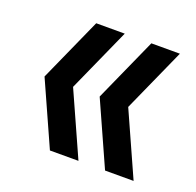

<svg xmlns="http://www.w3.org/2000/svg" viewBox="-85 -585 619 607"><g transform="rotate(20 224.0 -282.0)"><path d="M141 -68 45 -282 141 -496H237L141 -282L237 -68ZM326.5 -68 230.5 -282 326.5 -496H422.5L326.5 -282L422.5 -68Z"/></g></svg>

Font: Encode Sans Condensed Medium
Style: Regular
Weight: 500
Width: 3
Designer: Multiple Designers
Foundry: Impallari Type
Version: Version 2.000